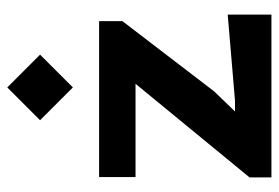

<svg xmlns="http://www.w3.org/2000/svg" viewBox="-139 -626 765 527"><g transform="rotate(-90 243.5 -362.5)"><path d="M20 0V-60L277 -373H21V-473H449V-409L256 -157L201 -100H231L467 -120V0ZM267 -545 177 -635 267 -725 357 -635Z"/></g></svg>

Font: Rowdies Light
Style: Regular
Weight: 300
Designer: Jaikishan Patel
Version: Version 1.000; ttfautohint (v1.8.3)